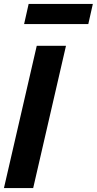

<svg xmlns="http://www.w3.org/2000/svg" viewBox="-29 -952 490 972"><path d="M-9 0 157 -720H305L139 0ZM93 -830 116 -932H441L418 -830Z"/></svg>

Font: Instrument Sans SemiCondensed
Style: Bold Italic
Weight: 700
Width: 4
Italic angle: -13°
Designer: Rodrigo Fuenzalida
Foundry: fragTYPE
Version: Version 1.000;gftools[0.9.28]